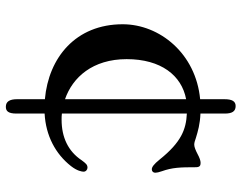

<svg xmlns="http://www.w3.org/2000/svg" viewBox="-102 -558 799 634"><g transform="rotate(90 297.0 -240.5)"><path d="M59.6 -246.6C59.6 -91.8 169.4 -2 307.1 10.3V102.5C307.1 126.5 314.9 139.2 332 139.2C345.7 139.2 354.5 132.3 354.5 104V11.2C427.7 7.3 487.8 -24.9 527.8 -75.7C543.9 -96.2 546.4 -111.8 546.4 -117.7C546.4 -125 539.6 -130.4 533.2 -130.4C523.4 -130.4 519 -125 508.8 -111.3C479 -66.4 432.6 -44.9 375 -44.9C368.2 -44.9 361.3 -44.9 354.5 -45.9V-458.5C406.7 -456.1 449.2 -439.9 505.9 -369.1C522 -349.1 531.2 -342.8 538.6 -342.8C544.9 -342.8 549.8 -346.7 549.8 -355C549.8 -359.4 548.3 -366.2 544.9 -376C532.7 -410.2 531.7 -436 531.7 -487.8C531.7 -500.5 526.9 -503.9 517.6 -503.9C509.8 -503.9 500.5 -500.5 487.8 -493.7C477.5 -488.3 465.3 -482.9 457.5 -482.9C450.7 -482.9 444.8 -484.9 435.1 -488.3C412.6 -495.1 389.6 -502 354.5 -503.4V-583.5C354.5 -607.4 347.7 -619.6 329.6 -619.6C314 -619.6 307.1 -607.9 307.1 -583V-502.4C156.2 -488.3 59.6 -368.7 59.6 -246.6ZM307.1 -56.2C234.9 -81.1 174.8 -147.5 174.8 -259.8C174.8 -373 228.5 -441.4 307.1 -456.1Z"/></g></svg>

Font: Stoke
Style: Light
Weight: 300
Designer: Nicole Fally
Foundry: Nicole Fally
Version: Version 1.001